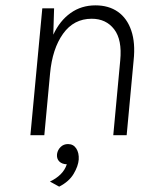

<svg xmlns="http://www.w3.org/2000/svg" viewBox="-20 -505 574 717"><path d="M93.5 0 138 -474H182L179 -375.5Q203.5 -428 243.8 -456.5Q284 -485 336.5 -485Q386 -485 420.2 -461Q454.5 -437 470.2 -391Q486 -345 479 -279.5L453 0H403L429 -279.5Q436.5 -356.5 406.2 -395.8Q376 -435 322.5 -435Q255.5 -435 215.5 -379Q175.5 -323 167 -231L145.5 0ZM201 192 166.5 173Q190 162 206.2 146Q222.5 130 229.5 108.5Q211.5 108 201.2 97.8Q191 87.5 193 70Q195.5 54.5 206.5 43.8Q217.5 33 234 33Q254 33 264.8 49.5Q275.5 66 274 91Q272 115.5 255 144.2Q238 173 201 192Z"/></svg>

Font: Karla Light
Style: Italic
Weight: 300
Italic angle: -8°
Designer: Jonathan Pinhorn
Version: Version 2.004;gftools[0.9.33]